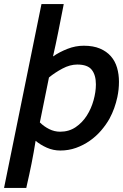

<svg xmlns="http://www.w3.org/2000/svg" viewBox="-31 -732 608 949"><path d="M266 -81Q310 -81 343 -103.5Q376 -126 398 -160.5Q420 -195 431.5 -236.5Q443 -278 443 -315Q443 -361 422.5 -387Q402 -413 351 -413Q315 -413 277.5 -393Q240 -373 211 -349L166 -127Q186 -107 212 -94Q238 -81 266 -81ZM145 -36Q136 21 125 76Q114 131 101 187L99 197H-11L174 -712H284L281 -696Q269 -635 257 -574.5Q245 -514 231 -453Q263 -475 302.5 -490.5Q342 -506 383 -506Q430 -506 463 -492Q496 -478 517 -454Q538 -430 547.5 -397.5Q557 -365 557 -328Q557 -308 555 -289.5Q553 -271 549 -252Q543 -224 533.5 -197.5Q524 -171 510 -145Q493 -115 468.5 -86.5Q444 -58 412.5 -36Q381 -14 344.5 -1Q308 12 267 12Q232 12 200.5 -2Q169 -16 145 -36Z"/></svg>

Font: Codetta
Style: Bold Italic
Weight: 700
Italic angle: -11°
Designer: Ulrich Proeller
Foundry: PROSA GmbH
Version: Version 2.00;September 29, 2018;FontCreator 11.5.0.2427 64-b